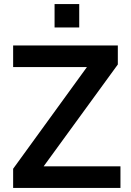

<svg xmlns="http://www.w3.org/2000/svg" viewBox="-20 -930 648 950"><path d="M45 0V-95L410 -598H45V-705H563V-611L196 -107H576V0ZM250 -794V-910H372V-794Z"/></svg>

Font: MulishBold
Style: Bold
Weight: 700
Designer: Vernon Adams
Foundry: Vernon Adams
Version: Version 3.602; ttfautohint (v1.8.3)